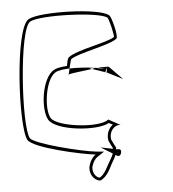

<svg xmlns="http://www.w3.org/2000/svg" viewBox="-58 -758 885 984"><g transform="rotate(-5 384.0 -266.5)"><path d="M64 -68C90 -24 337 30 406 37C392 46 375 67 368 100C364 144 394 170 418 172C457 157 477 102 483 93C498 66 506 56 511 34C513 34 515 35 516 35C511 32 507 25 514 11C511 6 500 -14 492 -32C484 -74 515 -108 546 -103L486 -136C437 -96 220 -122 192 -170C164 -218 184 -370 238 -401C252 -409 279 -413 311 -414C316 -435 321 -458 324 -461C358 -488 532 -516 564 -546C575 -557 549 -658 538 -667C492 -710 183 -718 124 -684C50 -642 24 -138 64 -68ZM77 -76C40 -142 72 -638 131 -671C183 -701 489 -690 528 -656C536 -643 553 -572 552 -555C518 -530 355 -505 315 -473L314 -472H313C303 -462 303 -444 299 -428C271 -426 248 -423 231 -414C166 -377 147 -217 179 -162C214 -103 422 -82 487 -118L507 -108C485 -92 471 -62 477 -29L478 -27V-26C484 -12 493 5 497 12C494 20 495 28 496 32C491 51 485 58 470 85C461 98 444 143 416 157C400 154 381 134 383 102C390 73 404 56 414 50L450 26L408 22C338 15 96 -45 77 -76ZM300 -381C301 -380 303 -381 304 -384C301 -383 299 -382 300 -381ZM304 -384C326 -391 431 -400 436 -404C437 -405 438 -406 439 -406C400 -412 351 -415 311 -414C308 -402 306 -390 304 -384ZM412 -406H504L498 -377ZM434 3 508 48C508 48 528 67 536 41C544 16 519 20 519 20ZM439 -406C464 -402 486 -398 499 -393C484 -399 452 -410 439 -406ZM492 -380 497 -378 580 -336 515 -402C510 -407 505 -407 505 -407ZM499 -393C501 -392 503 -392 504 -391C502 -392 501 -392 499 -393ZM504 -391C505 -391 506 -390 506 -390C506 -390 507 -390 504 -391ZM516 35C526 37 521 38 516 35Z"/></g></svg>

Font: Ampere
Style: OuLn
Weight: 400
Version: Version 1